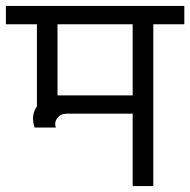

<svg xmlns="http://www.w3.org/2000/svg" viewBox="-40 -630 644 650"><path d="M409.2 0V-245.1H186Q166 -245.1 154.5 -231Q143.1 -216.8 148.9 -198.2H77.1Q63.5 -239.3 85 -270V-547.9H-20V-609.9H584V-547.9H479V0ZM154.8 -307.1H409.2V-547.9H154.8Z"/></svg>

Font: LT Superior
Style: Regular
Weight: 400
Designer: Daniel Lyons
Foundry: LyonsType
Version: Version 1.000